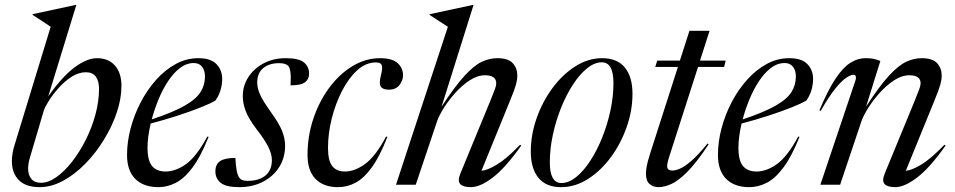

<svg xmlns="http://www.w3.org/2000/svg" viewBox="-20 -762 3940 792"><path d="M189 -651.5Q175 -661 155.8 -673.8Q136.5 -686.5 114.5 -700.5L114 -703.5L293.5 -742H295L179 -364.5Q236 -445.5 287.2 -483.8Q338.5 -522 380 -522Q427.5 -522 454.2 -491.5Q481 -461 481 -408Q481 -355 461.5 -297.2Q442 -239.5 408.2 -184.8Q374.5 -130 331.2 -86Q288 -42 239.8 -16Q191.5 10 143.5 10Q86.5 10 57.8 -19Q29 -48 29 -97Q29 -128.5 40 -163.5ZM103 -110.5Q96 -87 96 -67Q96 -39.5 109.5 -23.8Q123 -8 149 -8Q179.5 -8 212.8 -31.5Q246 -55 277.2 -95Q308.5 -135 333.8 -185.2Q359 -235.5 373.8 -290Q388.5 -344.5 388.5 -396.5Q388.5 -427.5 375.2 -445.8Q362 -464 335 -464Q304 -464 274.5 -444.8Q245 -425.5 220.8 -398Q196.5 -370.5 180.8 -345Q165 -319.5 161 -307Z M840.5 -197.5Q808 -116 774 -70.8Q740 -25.5 705 -7.8Q670 10 633.5 10Q572 10 538 -24Q504 -58 504 -123Q504 -176.5 518.8 -232.5Q533.5 -288.5 560.5 -340.2Q587.5 -392 624.2 -433Q661 -474 705 -498Q749 -522 798 -522Q850 -522 873.2 -497.2Q896.5 -472.5 896.5 -436.5Q896.5 -415 890.2 -392.2Q884 -369.5 869 -347.5Q850.5 -336 808.5 -319.2Q766.5 -302.5 712 -284.8Q657.5 -267 601.5 -252.5Q588.5 -195.5 588.5 -152.5Q588.5 -99.5 607.5 -77Q626.5 -54.5 663 -54.5Q704.5 -54.5 747.5 -85.2Q790.5 -116 835 -198.5ZM779.5 -502Q749.5 -502 722.8 -481.8Q696 -461.5 673.5 -427.5Q651 -393.5 634 -352.2Q617 -311 606 -269.5Q693.5 -298.5 741.2 -325.8Q789 -353 807.2 -382.2Q825.5 -411.5 825.5 -446Q825.5 -471.5 813.5 -486.8Q801.5 -502 779.5 -502Z M951 -110.5Q954 -46 967 -29Q974 -20.5 982.5 -18.2Q991 -16 1002 -16Q1049 -16 1075.2 -38.2Q1101.5 -60.5 1101.5 -101.5Q1101.5 -125.5 1087.5 -154.5Q1073.5 -183.5 1039.5 -227.5Q1005.5 -272 993.5 -304Q981.5 -336 981.5 -365Q981.5 -408.5 1004.5 -444Q1027.5 -479.5 1067.5 -500.8Q1107.5 -522 1159 -522Q1212.5 -522 1233.8 -504.5Q1255 -487 1255 -458Q1255 -435.5 1238.2 -422.8Q1221.5 -410 1178.5 -410Q1180.5 -445.5 1178 -464Q1175.5 -482.5 1169.5 -489.5Q1159.5 -501.5 1131.5 -501.5Q1090.5 -501.5 1065.8 -481Q1041 -460.5 1041 -421.5Q1041 -398.5 1052.5 -372.5Q1064 -346.5 1097.5 -299.5Q1131.5 -252.5 1143.8 -221.5Q1156 -190.5 1156 -161Q1156 -111 1131.5 -72.5Q1107 -34 1064.2 -12Q1021.5 10 967 10Q912.5 10 890.5 -7.8Q868.5 -25.5 868.5 -55Q868.5 -84.5 888 -97.5Q907.5 -110.5 951 -110.5Z M1530.5 -504.5Q1489 -504.5 1453.2 -471.8Q1417.5 -439 1390.5 -386.2Q1363.5 -333.5 1348.2 -272Q1333 -210.5 1333 -152.5Q1333 -99.5 1350.5 -77Q1368 -54.5 1403 -54.5Q1443.5 -54.5 1486.5 -86Q1529.5 -117.5 1572.5 -198.5L1578 -197.5Q1547 -117.5 1514.2 -72.2Q1481.5 -27 1447 -8.5Q1412.5 10 1374.5 10Q1314.5 10 1281.5 -24Q1248.5 -58 1248.5 -123Q1248.5 -200.5 1272.5 -272.2Q1296.5 -344 1338.2 -400.2Q1380 -456.5 1434 -489.2Q1488 -522 1547.5 -522Q1597.5 -522 1620 -501.8Q1642.5 -481.5 1642.5 -452Q1642.5 -429 1627.2 -410.5Q1612 -392 1584 -392Q1559.5 -392 1551 -404.5Q1542.5 -417 1551 -450Q1559.5 -483 1554.5 -493.8Q1549.5 -504.5 1530.5 -504.5Z M1783 -262 1695 0H1613.5L1827.5 -651.5L1752 -700.5L1752.5 -703.5L1932 -742H1933.5L1801.5 -322Q1857 -407 1896.8 -450Q1936.5 -493 1968.2 -507.5Q2000 -522 2031 -522Q2076.5 -522 2095.2 -501.2Q2114 -480.5 2114 -451Q2114 -434 2108.5 -413.5Q2103 -393 2084 -347L1966 -57.5Q1990.5 -59.5 2030 -83.2Q2069.5 -107 2125.5 -165L2130 -161.5Q2065 -69.5 2012.8 -29.8Q1960.5 10 1922.5 10Q1890.5 10 1878.5 -2.8Q1866.5 -15.5 1879 -46L2002.5 -346Q2016.5 -380 2021.8 -394.8Q2027 -409.5 2027 -418.5Q2027 -451.5 1980.5 -451.5Q1949.5 -451.5 1917.8 -430.8Q1886 -410 1858 -378.8Q1830 -347.5 1810.2 -315.8Q1790.5 -284 1783 -262Z M2464 -522Q2526 -522 2557.5 -483.5Q2589 -445 2589 -375Q2589 -306 2565 -237.8Q2541 -169.5 2499.8 -113.5Q2458.5 -57.5 2405.5 -23.8Q2352.5 10 2294.5 10Q2232.5 10 2201 -28.5Q2169.5 -67 2169.5 -137Q2169.5 -206 2193.5 -274.2Q2217.5 -342.5 2258.8 -398.5Q2300 -454.5 2353 -488.2Q2406 -522 2464 -522ZM2296 -7Q2326 -7 2356.8 -31.8Q2387.5 -56.5 2415 -98.8Q2442.5 -141 2464 -194.5Q2485.5 -248 2498 -306Q2510.5 -364 2510.5 -420Q2510.5 -505 2462.5 -505Q2432.5 -505 2401.8 -480.2Q2371 -455.5 2343.5 -413.2Q2316 -371 2294.5 -317.5Q2273 -264 2260.5 -206Q2248 -148 2248 -92Q2248 -7 2296 -7Z M2741 -117Q2735.5 -100 2733.8 -90.8Q2732 -81.5 2732 -76Q2732 -58.5 2754.5 -58.5Q2766.5 -58.5 2785.2 -66.5Q2804 -74.5 2832 -98.5Q2860 -122.5 2898.5 -170L2903 -166.5Q2852.5 -90 2814.2 -52.2Q2776 -14.5 2747.5 -2.2Q2719 10 2696.5 10Q2674.5 10 2659.5 -3Q2644.5 -16 2644.5 -46.5Q2644.5 -56.5 2647.2 -74Q2650 -91.5 2662.5 -131L2776.5 -486H2683L2691 -512H2784.5L2824 -635H2907L2867.5 -512H2973.5L2967 -486H2859.5Z M3278 -197.5Q3245.5 -116 3211.5 -70.8Q3177.5 -25.5 3142.5 -7.8Q3107.5 10 3071 10Q3009.5 10 2975.5 -24Q2941.5 -58 2941.5 -123Q2941.5 -176.5 2956.2 -232.5Q2971 -288.5 2998 -340.2Q3025 -392 3061.8 -433Q3098.5 -474 3142.5 -498Q3186.5 -522 3235.5 -522Q3287.5 -522 3310.8 -497.2Q3334 -472.5 3334 -436.5Q3334 -415 3327.8 -392.2Q3321.5 -369.5 3306.5 -347.5Q3288 -336 3246 -319.2Q3204 -302.5 3149.5 -284.8Q3095 -267 3039 -252.5Q3026 -195.5 3026 -152.5Q3026 -99.5 3045 -77Q3064 -54.5 3100.5 -54.5Q3142 -54.5 3185 -85.2Q3228 -116 3272.5 -198.5ZM3217 -502Q3187 -502 3160.2 -481.8Q3133.5 -461.5 3111 -427.5Q3088.5 -393.5 3071.5 -352.2Q3054.5 -311 3043.5 -269.5Q3131 -298.5 3178.8 -325.8Q3226.5 -353 3244.8 -382.2Q3263 -411.5 3263 -446Q3263 -471.5 3251 -486.8Q3239 -502 3217 -502Z M3365.5 -304.5 3360 -307Q3394.5 -388.5 3425.2 -435.5Q3456 -482.5 3486.8 -502.2Q3517.5 -522 3552 -522Q3570.5 -522 3583.8 -519.2Q3597 -516.5 3611.5 -510.5L3552.5 -322Q3607.5 -407 3647.2 -450Q3687 -493 3718.8 -507.5Q3750.5 -522 3781.5 -522Q3827 -522 3845.8 -501.2Q3864.5 -480.5 3864.5 -451Q3864.5 -434 3859 -413.5Q3853.5 -393 3834.5 -347L3716.5 -57.5Q3741 -59.5 3780.5 -83.2Q3820 -107 3876 -165L3880.5 -161.5Q3815.5 -69.5 3763.2 -29.8Q3711 10 3673 10Q3641 10 3629 -2.8Q3617 -15.5 3629.5 -46L3753 -346Q3767 -380 3772.2 -394.8Q3777.5 -409.5 3777.5 -418.5Q3777.5 -451.5 3731 -451.5Q3700 -451.5 3668.2 -430.8Q3636.5 -410 3608.5 -378.8Q3580.5 -347.5 3560.8 -315.8Q3541 -284 3533.5 -262L3445.5 0H3364L3509 -431Q3512 -439.5 3510.2 -446.5Q3508.5 -453.5 3500 -453.5Q3489.5 -453.5 3470.8 -441.2Q3452 -429 3425.8 -396.8Q3399.5 -364.5 3365.5 -304.5Z"/></svg>

Font: Newsreader Display
Style: Italic
Weight: 400
Italic angle: -17°
Designer: Hugues Gentile
Foundry: Production Type
Version: Version 1.001